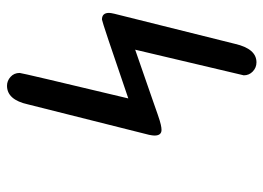

<svg xmlns="http://www.w3.org/2000/svg" viewBox="-122 -524 752 548"><g transform="rotate(-90 254.0 -250.0)"><path d="M141.1 -185.1Q141.1 -189.9 143.1 -200.2L230 -545.9Q243.2 -606 283.2 -606Q297.4 -606 308.6 -595.9Q319.8 -585.9 319.8 -569.8Q319.8 -564 247.1 -259.8Q466.3 -335 472.2 -335Q491.2 -335 491.2 -314.9Q491.2 -310.1 488.8 -299.8L402.8 44.9Q388.7 106 350.1 106Q335 106 324 95.5Q313 85 313 69.8L386.2 -240.2Q345.2 -226.1 303.2 -211.4Q261.2 -196.8 240.2 -189.5Q219.2 -182.1 200.2 -175.5Q181.2 -168.9 172.1 -167Q163.1 -165 157.2 -165Q141.1 -165 141.1 -185.1Z"/></g></svg>

Font: CMU Concrete
Style: BoldItalic
Weight: 700
Italic angle: -14.04°
Version: Version 0.7.0